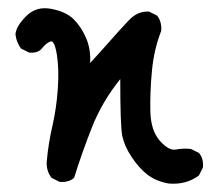

<svg xmlns="http://www.w3.org/2000/svg" viewBox="-20 -457 540 467"><path d="M389.6 -10.7Q358.4 -16.6 337.9 -32.7Q317.4 -48.8 299.8 -75.7Q282.2 -102.5 277.3 -127Q272.5 -151.4 272.5 -264.6Q228.5 -210 204.1 -148.4Q179.7 -86.9 160.2 -24.4Q146.5 -12.7 125 -14.6L105.5 -24.4Q91.8 -42 93.8 -65.4Q97.7 -108.4 107.4 -150.4Q117.2 -192.4 120.6 -240.7Q124 -289.1 118.2 -324.7Q112.3 -360.4 102.1 -356Q91.8 -351.6 82 -339.4Q72.3 -327.1 50.8 -329.1L31.2 -338.9Q19.5 -354.5 17.6 -374Q19.5 -393.6 43.9 -418Q68.4 -442.4 104.5 -435.5Q140.6 -428.7 159.2 -410.2Q177.7 -391.6 189.5 -364.3Q201.2 -336.9 199.2 -303.7Q224.6 -331.1 248.5 -358.4Q272.5 -385.7 293.9 -408.2Q315.4 -430.7 342.8 -428.7L362.3 -418.9Q374 -403.3 372.1 -381.8Q354.5 -336.9 349.6 -285.2Q344.7 -233.4 345.7 -186.5Q346.7 -139.6 368.7 -114.7Q390.6 -89.8 407.7 -93.3Q424.8 -96.7 444.3 -94.7L463.9 -85Q475.6 -71.3 473.6 -49.8L463.9 -30.3Q432.6 -6.8 389.6 -10.7Z"/></svg>

Font: JasonHandwriting2
Style: Regular
Weight: 400
Version: Version 1.05.10